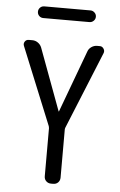

<svg xmlns="http://www.w3.org/2000/svg" viewBox="-60 -952 621 993"><g transform="rotate(5 250.0 -455.0)"><path d="M206.1 -294.9 42 -697.3Q37.1 -709 43.9 -719.7Q50.8 -730.5 64.5 -730.5H83Q98.6 -730.5 111.8 -721.2Q125 -711.9 130.9 -697.3L250 -376Q250 -375 251 -375Q252 -375 252 -376L371.1 -697.3Q376 -711.9 389.6 -721.2Q403.3 -730.5 418.9 -730.5H433.6Q445.3 -730.5 452.6 -719.7Q460 -709 456.1 -697.3L292 -294.9Q290 -289.1 290 -285.2V-35.2Q290 -20.5 280.3 -10.3Q270.5 0 254.9 0H243.2Q228.5 0 218.3 -9.8Q208 -19.5 208 -35.2V-285.2Q208 -289.1 206.1 -294.9ZM128.9 -910.2H369.1Q380.9 -910.2 390.1 -901.4Q399.4 -892.6 399.4 -879.9Q399.4 -867.2 390.1 -858.4Q380.9 -849.6 369.1 -849.6H128.9Q116.2 -849.6 107.4 -858.4Q98.6 -867.2 98.6 -879.9Q98.6 -892.6 107.4 -901.4Q116.2 -910.2 128.9 -910.2Z"/></g></svg>

Font: Rounded-L Mgen+ 2m regular
Style: Regular
Weight: 400
Designer: [Source Han Sans]
Ryoko NISHIZUKA  (kana & ideographs); Paul D. Hunt (Latin, Greek & Cyrillic); Wenlong ZHANG  (bopomofo
Version: Version 1.059.20150602